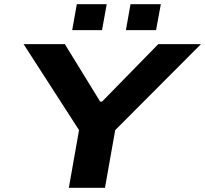

<svg xmlns="http://www.w3.org/2000/svg" viewBox="-20 -898 981 918"><path d="M325.2 -753.9 347.2 -877.9H490.2L467.8 -753.9ZM582 -753.9 604 -877.9H749L726.1 -753.9ZM309.1 0 357.9 -275.9 92.8 -687H290L459 -412.1H467.8L736.8 -687H940.9L530.8 -275.9L481.9 0Z"/></svg>

Font: Archivo Expanded
Style: Bold Italic
Weight: 700
Width: 7
Italic angle: -10°
Designer: Hector Gatti
Foundry: Omnibus-Type
Version: Version 2.001